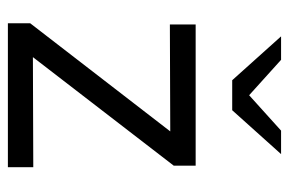

<svg xmlns="http://www.w3.org/2000/svg" viewBox="-146 -604 750 499"><g transform="rotate(90 229.5 -355.0)"><path d="M41 0V-58L322 -422L44 -421V-488H411V-431L129 -65L415 -66V0ZM136 -710 228 -627 320 -710H381L267 -583H189L75 -710Z"/></g></svg>

Font: Red Hat Text
Style: Regular
Weight: 400
Designer: Pentagram, MCKL
Foundry: MCKL
Version: Version 1.030